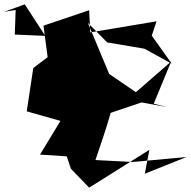

<svg xmlns="http://www.w3.org/2000/svg" viewBox="-66 -775 878 883"><path d="M641 -298 721 -492 559 -351 436 -435 338 -670 427 -580 598 -551 724 -482 632 -611 654 -677 349 -626 344 -728 134 -657 153 -512 87 -462 57 -263 212 -219 118 -64 241 -56 260 1 344 88 621 -86 600 24 792 -53 544 -30 373 -39C397 -111 422 -181 443 -256L585 -304L705 -282ZM6 -729 2 -616 142 -610 48 -755 -46 -721Z"/></svg>

Font: Asimov Silicon
Style: Regular
Weight: 400
Designer: Google
Version: Version 2.000980; 2014